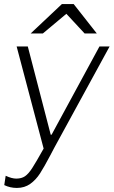

<svg xmlns="http://www.w3.org/2000/svg" viewBox="-20 -740 560 946"><path d="M230 -76H234L470 -511H520L248 -13Q231 19 228 25Q198 82 177.5 114Q157 146 129 166Q101 186 63 186Q30 186 1 172L8 126Q38 140 60 140Q86 140 103 128.5Q120 117 138.5 88.5Q157 60 195 -8L62 -511H117ZM457 -575H397L307 -672L191 -575H131L285 -720H343Z"/></svg>

Font: Chivo Thin Italic
Style: Regular
Weight: 100
Italic angle: -8.05°
Designer: Hector Gatti
Foundry: Omnibus-Type
Version: Version 1.007